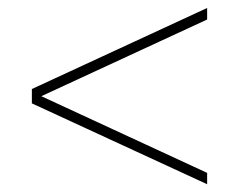

<svg xmlns="http://www.w3.org/2000/svg" viewBox="-20 -629 600 482"><path d="M60 -376.5V-405.5L500 -609V-580ZM500 -166.5 60 -369.5V-398.5L500 -195Z"/></svg>

Font: Bodoni Moda 9pt
Style: Bold
Weight: 700
Designer: Owen Earl
Foundry: indestructible type
Version: Version 2.005